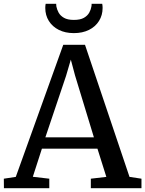

<svg xmlns="http://www.w3.org/2000/svg" viewBox="-27 -983 759 1003"><path d="M55.5 -59 303.5 -749H417L649.5 -59L712 -49.5V0H447.5V-49.5L528.5 -59L482 -206.5H192L144.5 -59.5L230.5 -49.5V0H-6.5L-7 -49.5ZM463.5 -265.5 365 -589 343 -671.5 318 -586.5 210 -265.5ZM359 -810Q314 -810 280.5 -826.8Q247 -843.5 228.2 -873.5Q209.5 -903.5 209.5 -941.5Q209.5 -947 210 -952.5Q210.5 -958 211.5 -963H266.5Q266.5 -960.5 266.8 -956.8Q267 -953 267.5 -949Q270.5 -933.5 279.2 -917.2Q288 -901 307 -890Q326 -879 359 -879Q392.5 -879 411.5 -890Q430.5 -901 439.2 -917Q448 -933 450.5 -949Q451.5 -953 451.5 -956.8Q451.5 -960.5 451.5 -963H507Q508 -958 508.5 -952.5Q509 -947 509 -941.5Q509 -903.5 490.2 -873.5Q471.5 -843.5 437.8 -826.8Q404 -810 359 -810Z"/></svg>

Font: Merriweather Light 18pt
Style: Regular
Weight: 400
Version: Version 2.100